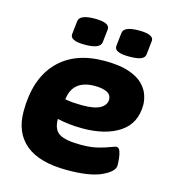

<svg xmlns="http://www.w3.org/2000/svg" viewBox="-107 -800 814 898"><g transform="rotate(15 300.0 -351.0)"><path d="M299 8Q165 8 98.5 -47Q32 -102 32 -205Q32 -361 112 -446Q192 -531 338 -531Q411 -531 456 -515.5Q501 -500 524.5 -476Q548 -452 556.5 -426Q565 -400 565 -379Q565 -289 497.5 -244Q430 -199 318 -199Q283 -199 253 -202.5Q223 -206 196 -212Q196 -160 226.5 -141.5Q257 -123 332 -123Q378 -123 412 -131.5Q446 -140 467 -148.5Q488 -157 496 -157Q507 -157 512.5 -142Q518 -127 520 -107.5Q522 -88 522 -74Q522 -45 466 -18.5Q410 8 299 8ZM289 -303Q349 -303 376.5 -319Q404 -335 404 -361Q404 -385 382 -395.5Q360 -406 324 -406Q217 -406 206 -310Q224 -306 246.5 -304.5Q269 -303 289 -303ZM442 -580Q368 -580 372 -613L379 -677Q382 -710 456 -710Q530 -710 526 -677L519 -613Q518 -596 500 -588Q482 -580 442 -580ZM228 -580Q154 -580 158 -613L165 -677Q169 -710 242 -710Q316 -710 313 -677L306 -613Q302 -580 228 -580Z"/></g></svg>

Font: Asap Semi Expanded Semi Expanded ExtraBold
Style: Italic
Weight: 800
Width: 6
Italic angle: -6°
Designer: Pablo Cosgaya
Foundry: Omnibus-Type
Version: Version 3.001; ttfautohint (v1.8.4.7-5d5b)